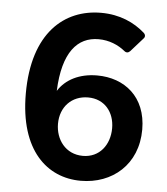

<svg xmlns="http://www.w3.org/2000/svg" viewBox="-49 -680 638 735"><g transform="rotate(5 270.0 -312.5)"><path d="M316.4 -395.5C248 -395.5 195.3 -368.2 167 -323.2C172.9 -472.7 228.5 -534.2 309.6 -534.2C350.6 -534.2 385.7 -518.6 411.1 -498C418.9 -491.2 426.8 -492.2 433.6 -499L480.5 -551.8C487.3 -558.6 486.3 -567.4 478.5 -574.2C438.5 -609.4 382.8 -635.7 310.5 -635.7C169.9 -635.7 49.8 -537.1 49.8 -302.7C49.8 -84 159.2 11.7 288.1 11.7C409.2 11.7 505.9 -69.3 505.9 -204.1C505.9 -330.1 420.9 -395.5 316.4 -395.5ZM288.1 -84C220.7 -84 182.6 -138.7 182.6 -198.2C182.6 -263.7 226.6 -308.6 289.1 -308.6C352.5 -308.6 390.6 -260.7 390.6 -199.2C390.6 -134.8 351.6 -84 288.1 -84Z"/></g></svg>

Font: Ed Sans Neue SemiBold
Style: Regular
Weight: 600
Designer: Stephen Hutchings
Version: Version 1.004;PS 001.004;hotconv 1.0.88;makeotf.lib2.5.64775